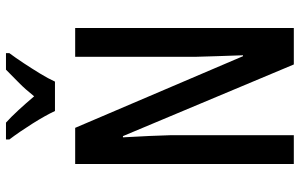

<svg xmlns="http://www.w3.org/2000/svg" viewBox="-196 -850 980 627"><g transform="rotate(-90 293.5 -536.0)"><path d="M516 -66H397L163 -624H159Q162 -574 163.5 -537Q165 -500 166 -468V-66H72V-780H190L424 -232H427Q425 -283 424 -319.5Q423 -356 422 -387V-780H516ZM245 -846Q230 -878 203.5 -920Q177 -962 152 -995V-1006H207Q225 -990 248 -965Q271 -940 293 -914Q317 -944 336.5 -963Q356 -982 380 -1006H434V-995Q419 -975 401.5 -948.5Q384 -922 367.5 -895Q351 -868 341 -846Z"/></g></svg>

Font: Noto Sans Malayalam UI ExtraCondensed Medium
Style: Regular
Weight: 500
Width: 2
Designer: Jelle Bosma - Monotype Design Team
Foundry: Monotype Imaging Inc.
Version: Version 2.104; ttfautohint (v1.8.4.7-5d5b)